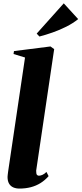

<svg xmlns="http://www.w3.org/2000/svg" viewBox="-20 -1088 476 1120"><path d="M191 -92.5Q191 -74 195.2 -68.5Q199.5 -63 207 -63Q215.5 -63 227 -67.8Q238.5 -72.5 251 -85L263.5 -60.5Q242.5 -36.5 216.5 -20.2Q190.5 -4 159.8 4Q129 12 93.5 12Q73 12 57.2 5Q41.5 -2 32.8 -17Q24 -32 24 -56Q24 -60.5 25 -68.2Q26 -76 27.2 -85.8Q28.5 -95.5 30 -105L126 -752.5L59 -773L61.5 -790L274.5 -817L296 -801.5ZM210 -875 194 -892 352 -1068.5 436 -976.5Q405.5 -952 366.8 -932.5Q328 -913 287.5 -898.8Q247 -884.5 210 -875Z"/></svg>

Font: Merriweather 144pt Black
Style: Italic
Weight: 900
Italic angle: -7.8°
Version: Version 2.101